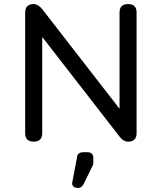

<svg xmlns="http://www.w3.org/2000/svg" viewBox="-20 -698 797 946"><path d="M188 -42Q188 0 146 0Q104 0 104 -42V-636Q104 -678 146 -678Q167 -678 188 -653L569 -162V-636Q569 -678 611 -678Q653 -678 653 -636V-42Q653 0 611 0Q588 0 569 -25L188 -516ZM364 228Q351 228 342.5 221.5Q334 215 336 201L359 80Q360 52 391 52H410Q440 52 440 82V101Q440 107 438 115L391 211Q381 228 364 228Z"/></svg>

Font: Jura
Style: Bold
Weight: 700
Designer: Daniel Johnson, Alexei Vanyashin
Foundry: Daniel Johnson
Version: Version 5.103